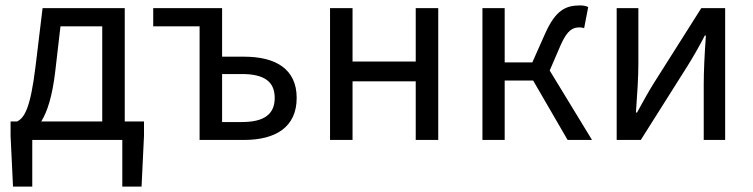

<svg xmlns="http://www.w3.org/2000/svg" viewBox="-20 -516 2776 708"><path d="M184 -255 203 -419H357V-68H132C154 -103 173 -160 184 -255ZM99 0H431V172H502L511 -15V-68H440V-486H137L111 -271C92 -115 70 -82 43 -68H19V-15L28 172H99Z M716 0H880C996 0 1074 -47 1074 -155C1074 -262 996 -307 880 -307H799V-486H545V-419H716ZM799 -66V-243H872C953 -243 993 -216 993 -155C993 -94 953 -66 872 -66Z M1197 0H1280V-216H1513V0H1596V-486H1513V-289H1280V-486H1197Z M1759 0H1841V-219H1946L2073 0H2163L2007 -256L2048 -351C2073 -407 2093 -415 2118 -415C2125 -415 2128 -414 2134 -412L2149 -490C2141 -494 2131 -496 2120 -496C2067 -496 2030 -480 1991 -394L1943 -286H1841V-486H1759Z M2254 0H2343L2516 -274C2535 -304 2560 -348 2579 -385H2583C2578 -315 2575 -255 2575 -203V0H2654V-486H2566L2392 -211C2373 -181 2348 -136 2329 -101H2325C2330 -170 2334 -231 2334 -283V-486H2254Z"/></svg>

Font: DAIFUKU Sans
Style: Regular
Weight: 400
Designer: Original font ‘Source Han Sans JP’ : Paul D. Hunt
Foundry: Daifuku
Version: Version 1.000